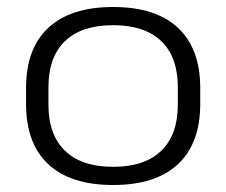

<svg xmlns="http://www.w3.org/2000/svg" viewBox="-20 -516 647 549"><path d="M303.5 13Q181.5 13 118 -46.5Q54.5 -106 54.5 -218.5V-265Q54.5 -377 118.2 -436.5Q182 -496 303.5 -496Q425 -496 488.8 -436.5Q552.5 -377 552.5 -265V-218.5Q552.5 -106 488.8 -46.5Q425 13 303.5 13ZM303.5 -39Q393.5 -39 441 -84.8Q488.5 -130.5 488.5 -217V-266.5Q488.5 -353 441 -398.5Q393.5 -444 303.5 -444Q213.5 -444 166 -398.5Q118.5 -353 118.5 -266.5V-217Q118.5 -130.5 166 -84.8Q213.5 -39 303.5 -39Z"/></svg>

Font: Anek Gujarati SemiExpanded Light
Style: Regular
Weight: 300
Width: 6
Designer: Mrunmayee Ghaisas (Gujarati), Yesha Goshar (Latin)
Foundry: Ek Type
Version: Version 1.003